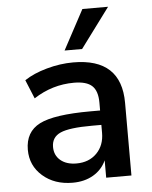

<svg xmlns="http://www.w3.org/2000/svg" viewBox="-56 -839 710 895"><g transform="rotate(-5 299.5 -391.5)"><path d="M248 9.8Q163.1 9.8 107.9 -38.6Q52.7 -86.9 52.7 -161.1Q52.7 -245.1 120.6 -279.8Q188.5 -314.5 359.4 -314.5H404.3V-351.6Q404.3 -406.2 378.4 -430.2Q352.5 -454.1 293.9 -454.1Q192.4 -454.1 105.5 -397.5L69.3 -485.4Q111.3 -513.7 174.3 -531.2Q237.3 -548.8 298.8 -548.8Q523.4 -548.8 523.4 -339.8V0H405.3V-81.1Q385.7 -38.1 344.7 -14.2Q303.7 9.8 248 9.8ZM170.9 -164.1Q170.9 -125 198.7 -101.6Q226.6 -78.1 273.4 -78.1Q332 -78.1 368.2 -114.7Q404.3 -151.4 404.3 -210V-247.1H360.4Q253.9 -247.1 212.4 -228.5Q170.9 -210 170.9 -164.1ZM263.7 -607.4 363.3 -793H483.4L345.7 -607.4Z"/></g></svg>

Font: Min Sans SemiBold
Style: Regular
Weight: 600
Designer: Jinseong-Kim, NotoSansCJK, Nunito
Foundry: Jinseong-Kim
Version: Version 1.400;Glyphs 3.1.2 (3151)